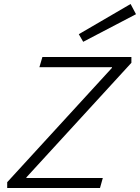

<svg xmlns="http://www.w3.org/2000/svg" viewBox="-20 -940 700 960"><path d="M16 0V-29L76 -50H494L480 0ZM112 -9 16 -29 563 -626 540 -574V-647L637 -626L88 -27L112 -80ZM177 -604 192 -655H637V-626L585 -604ZM374 -769 633 -920 660 -869 396 -731Z"/></svg>

Font: Intel One Mono Light
Style: Italic
Weight: 300
Italic angle: -16°
Monospace: yes
Designer: Fred Shallcrass
Foundry: Frere-Jones Type LLC
Version: Version 1.004